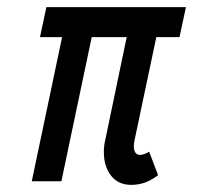

<svg xmlns="http://www.w3.org/2000/svg" viewBox="-20 -508 575 538"><path d="M271 -82Q271 -100 275 -116L335 -404H237L152 0H69L154 -404H92L110 -488H501L483 -404H418L357 -115Q355 -105 355 -99Q355 -73 374 -74Q385 -75 398 -83L423 -17Q401 -1 383.5 4.5Q366 10 348 10Q311 10 291 -16Q271 -42 271 -82Z"/></svg>

Font: Decalotype Medium Italic
Style: Regular
Weight: 500
Italic angle: -12°
Designer: Alfredo Marco Pradil
Foundry: Alfredo Marco Pradil
Version: Version 1.0